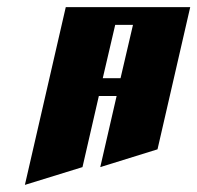

<svg xmlns="http://www.w3.org/2000/svg" viewBox="-20 -520 555 540"><path d="M165 -500H515L423 -100L262 -50L308 -250H258L212 -50L50 0ZM304 -450 269 -300H319L354 -450Z"/></svg>

Font: SOV_Meka
Style: Italic
Weight: 400
Italic angle: -13°
Version: Version 1.00